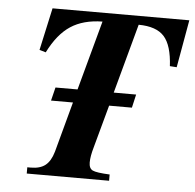

<svg xmlns="http://www.w3.org/2000/svg" viewBox="-49 -712 773 762"><g transform="rotate(5 337.5 -331.0)"><path d="M400.9 -350.1H490.2L478 -296.9H387.2L340.8 -127Q330.1 -89.8 330.1 -65.9Q330.1 -42 345 -34.7Q359.9 -27.3 413.1 -24.9V0H85V-24.9H99.1Q136.2 -24.9 157.2 -41.7Q178.2 -58.6 189 -96.2L243.2 -296.9H155.8L168.9 -350.1H256.8L332 -627Q255.9 -626 205.6 -593Q155.3 -560.1 118.2 -485.8L92.8 -493.2L129.9 -662.1H674.8L641.1 -472.2L613.8 -474.1Q609.4 -556.6 578.1 -591.6Q546.9 -626.5 476.1 -627Z"/></g></svg>

Font: Accordance
Style: Bold-Italic
Weight: 700
Italic angle: -11°
Version: Version 1.2 (build January 31, 2020) Miklal Software Solutio